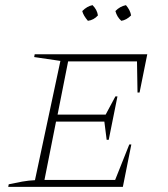

<svg xmlns="http://www.w3.org/2000/svg" viewBox="-20 -727 653 747"><path d="M12 0 14 -10Q41 -16 66.5 -20.5Q92 -25 116 -26L215 -490L113 -505L115 -516H553L523 -367H515L513 -488H245L204 -281H391L429 -352H437L403 -183H395L386 -254H198L153 -27H428L483 -165H491L458 0ZM340 -707Q358 -689 361 -667Q345 -649 322 -646Q304 -667 300 -684Q319 -703 340 -707ZM470 -707Q487 -687 490 -667Q472 -649 452 -646Q435 -661 429 -684Q446 -702 470 -707Z"/></svg>

Font: Piazzolla SC Thin
Style: Italic
Weight: 100
Italic angle: -11.3°
Designer: Juan Pablo del Peral
Foundry: Huerta Tipografica
Version: Version 1.330